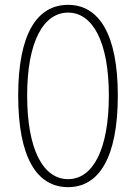

<svg xmlns="http://www.w3.org/2000/svg" viewBox="-20 -759 561 792"><path d="M261 13C388 13 466 -109 466 -365C466 -618 388 -739 261 -739C132 -739 55 -618 55 -365C55 -109 132 13 261 13ZM261 -20C158 -20 92 -142 92 -365C92 -585 158 -707 261 -707C363 -707 429 -585 429 -365C429 -142 363 -20 261 -20Z"/></svg>

Font: Noto Sans CJK KR Thin
Style: Regular
Weight: 250
Designer: Ryoko NISHIZUKA (kana & ideographs); Paul D. Hunt (Latin, Greek & Cyrillic); Wenlong ZHANG (bopomofo); Sandoll Communica
Foundry: Adobe Systems Incorporated
Version: Version 1.002;PS 1.002;hotconv 1.0.82;makeotf.lib2.5.63406